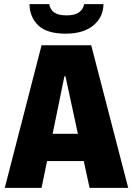

<svg xmlns="http://www.w3.org/2000/svg" viewBox="-20 -904 640 924"><path d="M3 0 180 -686H419L597 0H411L295 -537H290L180 0ZM137 -129V-260H456V-129ZM296 -742Q206 -742 164.5 -781.5Q123 -821 122 -884H217Q221 -858 241 -844Q261 -830 300 -830Q339 -830 359.5 -844Q380 -858 385 -884H478Q477 -821 429 -781.5Q381 -742 296 -742Z"/></svg>

Font: Chivo Mono Medium ExtraBold
Style: Regular
Weight: 800
Monospace: yes
Version: Version 1.008